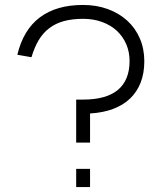

<svg xmlns="http://www.w3.org/2000/svg" viewBox="-20 -755 652 775"><path d="M562.5 -508Q562.5 -459.5 547.8 -421.8Q533 -384 505 -357.2Q477 -330.5 436.2 -315.2Q395.5 -300 343.5 -297V-179.5H287.5V-353H315Q409 -353 456 -392.2Q503 -431.5 503 -509Q503 -545.5 489.5 -576.8Q476 -608 451.5 -630.8Q427 -653.5 392.2 -666.2Q357.5 -679 315.5 -679Q271.5 -679 237.8 -669.8Q204 -660.5 178.8 -641.2Q153.5 -622 136.2 -593Q119 -564 107 -524L50 -534Q74 -634.5 140.8 -684.8Q207.5 -735 315 -735Q370 -735 415.5 -718.2Q461 -701.5 493.8 -671.5Q526.5 -641.5 544.5 -599.8Q562.5 -558 562.5 -508ZM287.5 0V-73.5H343.5V0Z"/></svg>

Font: Vela Sans Light
Style: Regular
Weight: 300
Designer: Principal design: Mikhail Sharanda - project Manrope.
Design modification: Ravid Balaliev
Foundry: Mikhail Sharanda
Version: Version 1.001